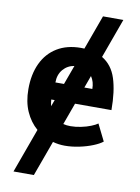

<svg xmlns="http://www.w3.org/2000/svg" viewBox="-102 -826 805 1101"><g transform="rotate(10 300.0 -275.5)"><path d="M249 1 174 207H55.5L149.5 -51.5Q107 -88 82.2 -143.8Q57.5 -199.5 57.5 -273.5Q57.5 -359.5 87.5 -423.5Q117.5 -487.5 175.2 -522.8Q233 -558 314 -558L333.5 -557.5L406.5 -758H525L441.5 -528Q500.5 -493 524 -419.8Q547.5 -346.5 547.5 -237H335.5L289.5 -110.5Q308 -105.5 332 -105.5Q360.5 -105.5 392.2 -112Q424 -118.5 449.5 -128.8Q475 -139 487.5 -148.5L535.5 -51.5Q516 -36 480.8 -21.8Q445.5 -7.5 402.5 1.5Q359.5 10.5 318.5 10.5Q283.5 10.5 249 1ZM398 -409 372 -337.5H418.5Q418.5 -379 398 -409ZM203 -199 217 -237H197Q198.5 -216.5 203 -199ZM253.5 -337.5 294.5 -449.5Q254.5 -443 229 -413Q203.5 -383 203.5 -337.5Z"/></g></svg>

Font: JuliaMono ExtraBold
Style: Regular
Weight: 800
Monospace: yes
Designer: cormullion
Foundry: corm
Version: Version 0.055; ttfautohint (v1.8.4)